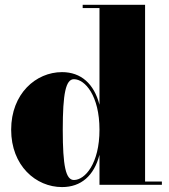

<svg xmlns="http://www.w3.org/2000/svg" viewBox="-20 -770 706 800"><path d="M654.5 -13.5H584.5V-750H324.5V-736.5H394.5V-333.5C372 -421 317.5 -469.5 238.5 -469.5C129.5 -469.5 26.5 -379.5 26.5 -229.5C26.5 -79.5 129.5 9.5 238.5 9.5C318 9.5 372 -38 394.5 -125V0H654.5ZM394.5 -229.5C394.5 -88 334 -20 288 -20C254 -20 241.5 -78 241.5 -229.5C241.5 -380.5 254 -440 288 -440C334 -440 394.5 -371.5 394.5 -229.5Z"/></svg>

Font: Bodoni* 16pt Fatface
Style: Regular
Weight: 900
Version: Version 2.3